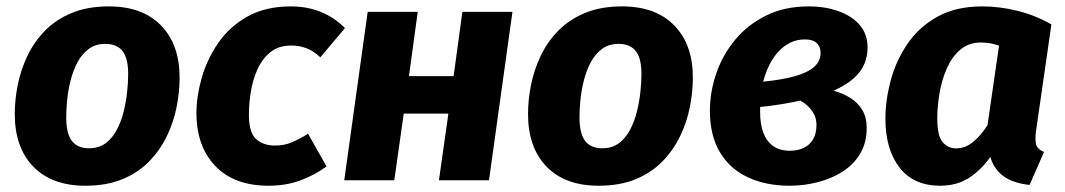

<svg xmlns="http://www.w3.org/2000/svg" viewBox="-20 -569 3362 606"><path d="M249.4 17.2Q143.6 17.2 85.1 -43.1Q26.6 -103.4 26.6 -209.3Q26.6 -254.1 36.1 -301.4Q45.6 -348.7 66.7 -393Q87.8 -437.3 122.4 -472.5Q157 -507.7 206.8 -528.2Q256.5 -548.8 323.7 -548.8Q430.2 -548.8 488.8 -488Q547.5 -427.2 546.8 -322.3Q546.8 -278.4 537.3 -230.8Q527.9 -183.2 506.6 -139.2Q485.3 -95.2 450.9 -59.7Q416.5 -24.2 366.6 -3.5Q316.7 17.2 249.4 17.2ZM260.9 -101Q292.1 -101 313.5 -117.1Q334.9 -133.1 348.7 -159.4Q362.5 -185.6 370.1 -216.2Q377.7 -246.9 381.1 -277.5Q384.5 -308.2 384.5 -332.3Q385.1 -384.4 367 -407.5Q349 -430.5 312.2 -430.5Q281.7 -430.5 260 -414.5Q238.3 -398.4 224.4 -372.2Q210.6 -345.9 202.9 -315.3Q195.1 -284.7 192 -254Q189 -223.4 189 -199.3Q189 -147.2 206.9 -124.1Q224.8 -101 260.9 -101Z M898.2 -548.8Q949.4 -548.8 992.4 -531.4Q1035.5 -514 1068.8 -480.3L991.1 -388.2Q969.1 -408.6 947 -416.9Q925 -425.3 899.2 -425.3Q859 -425.3 833.1 -404.1Q807.3 -383 792.3 -349.5Q777.4 -316 771.5 -278.1Q765.6 -240.3 765.6 -206.4Q765.6 -151.1 788.2 -130.3Q810.9 -109.6 847.9 -109.6Q876.4 -109.6 899.8 -119.3Q923.3 -129 952.3 -146.7L1010.8 -43.7Q971.1 -15 926.2 1.1Q881.3 17.2 827.6 17.2Q719.2 17.2 659.6 -45Q600 -107.2 600 -212.1Q600 -264.1 616.4 -322.4Q632.9 -380.8 668 -432.3Q703 -483.8 760.2 -516.3Q817.4 -548.8 898.2 -548.8Z M1523.4 0H1365.4L1395.2 -210.5H1254.3L1224.5 0H1066.5L1140.5 -531.6H1298.5L1270.8 -328.8H1411.7L1439.4 -531.6H1597.4Z M1869.4 17.2Q1763.6 17.2 1705.1 -43.1Q1646.6 -103.4 1646.6 -209.3Q1646.6 -254.1 1656.1 -301.4Q1665.6 -348.7 1686.7 -393Q1707.8 -437.3 1742.4 -472.5Q1777 -507.7 1826.8 -528.2Q1876.5 -548.8 1943.7 -548.8Q2050.2 -548.8 2108.8 -488Q2167.5 -427.2 2166.8 -322.3Q2166.8 -278.4 2157.3 -230.8Q2147.9 -183.2 2126.6 -139.2Q2105.3 -95.2 2070.9 -59.7Q2036.5 -24.2 1986.6 -3.5Q1936.7 17.2 1869.4 17.2ZM1880.9 -101Q1912.1 -101 1933.5 -117.1Q1954.9 -133.1 1968.7 -159.4Q1982.5 -185.6 1990.1 -216.2Q1997.7 -246.9 2001.1 -277.5Q2004.5 -308.2 2004.5 -332.3Q2005.1 -384.4 1987 -407.5Q1969 -430.5 1932.2 -430.5Q1901.7 -430.5 1880 -414.5Q1858.3 -398.4 1844.4 -372.2Q1830.6 -345.9 1822.9 -315.3Q1815.1 -284.7 1812 -254Q1809 -223.4 1809 -199.3Q1809 -147.2 1826.9 -124.1Q1844.8 -101 1880.9 -101Z M2532.7 -548.8Q2584.8 -548.8 2627 -533.6Q2669.1 -518.5 2693.7 -489.8Q2718.2 -461.2 2718.2 -419.3Q2718.2 -373.7 2692.2 -340.5Q2666.3 -307.3 2610.8 -282.7Q2640.1 -274.7 2663.7 -260.1Q2687.3 -245.6 2701.4 -222.2Q2715.5 -198.9 2715.5 -165.4Q2715.5 -118.4 2694.9 -84Q2674.3 -49.5 2639.4 -27.3Q2604.5 -5.1 2561.2 6Q2517.8 17.2 2472.6 17.2Q2397.5 17.2 2340.7 -9.3Q2283.8 -35.7 2252.2 -88.5Q2220.6 -141.3 2220.6 -219.5Q2220.6 -277.7 2240.4 -336.2Q2260.1 -394.7 2299.7 -442.7Q2339.2 -490.7 2397.5 -519.7Q2455.7 -548.8 2532.7 -548.8ZM2505.7 -251.5Q2478.5 -245.4 2446.8 -240.2Q2415.2 -235 2379.1 -231.3Q2379.1 -227.6 2379.1 -223.8Q2379.1 -220 2379.1 -215.6Q2379.1 -177 2389.4 -149.8Q2399.8 -122.6 2420.6 -107.9Q2441.4 -93.2 2473.2 -93.2Q2497.2 -93.2 2516.2 -101.9Q2535.2 -110.7 2546.1 -129Q2557 -147.4 2557 -174.2Q2557 -192.3 2550.3 -206.4Q2543.6 -220.5 2532.2 -231.8Q2520.8 -243.2 2505.7 -251.5ZM2520.4 -444.6Q2495.5 -444.6 2474.4 -434.4Q2453.4 -424.1 2436.6 -405.8Q2419.8 -387.5 2407.9 -363.2Q2396 -338.8 2388.7 -311.3Q2446.7 -316.9 2487.1 -328Q2527.5 -339 2548.8 -357.3Q2570 -375.6 2570 -401.5Q2570 -421.5 2557.8 -433.1Q2545.6 -444.6 2520.4 -444.6Z M3080.3 -548.8Q3134.6 -548.8 3190.8 -535Q3247 -521.2 3298.5 -492L3249.7 -153.8Q3246.4 -127.8 3250.3 -112.9Q3254.1 -98.1 3275.2 -89.4L3229.7 14.6Q3200.5 11.9 3174.9 2.1Q3149.4 -7.7 3131.7 -26.6Q3114 -45.4 3105.5 -73.4Q3077.7 -33.4 3039.2 -8.1Q3000.7 17.2 2947.2 17.2Q2863.6 17.2 2819.1 -40.2Q2774.6 -97.7 2774.6 -194.6Q2774.6 -251.8 2790.9 -313.6Q2807.2 -375.4 2843 -428.9Q2878.8 -482.4 2937.5 -515.6Q2996.2 -548.8 3080.3 -548.8ZM3075.8 -434.8Q3037.6 -434.8 3011.2 -412.4Q2984.8 -389.9 2968.6 -353.5Q2952.5 -317 2945.4 -275Q2938.3 -233 2938.3 -194.9Q2938.3 -139.9 2955.3 -120.3Q2972.3 -100.7 2997.4 -100.7Q3025.8 -100.7 3050 -119.9Q3074.2 -139.1 3096.8 -173.6L3133.2 -424.9Q3118.7 -430 3105.7 -432.4Q3092.7 -434.8 3075.8 -434.8Z"/></svg>

Font: Fira Sans Variable
Style: Italic
Weight: 397
Italic angle: -8°
Designer: Carrois Corporate & Edenspiekermann AG
Foundry: Carrois Corporate GbR & Edenspiekermann AG
Version: Version 4.202